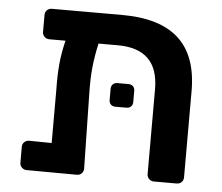

<svg xmlns="http://www.w3.org/2000/svg" viewBox="-45 -621 776 672"><g transform="rotate(5 343.0 -285.5)"><path d="M48 0ZM623 -327V-24Q623 -14 616.5 -7Q610 0 599 0H519Q509 0 502 -7Q495 -14 495 -24V-322Q495 -464 352 -464H284Q274 -419 270 -380Q266 -341 267 -292L272 -24Q272 -14 265.5 -7Q259 0 248 0L72 -1Q62 -1 55 -8Q48 -15 48 -25V-80Q48 -91 55 -97.5Q62 -104 72 -104L151 -103V-289Q150 -340 153.5 -379.5Q157 -419 168 -464H111Q101 -464 94 -471Q87 -478 87 -488V-547Q87 -558 94 -564.5Q101 -571 111 -571H358Q491 -571 557 -510.5Q623 -450 623 -327ZM340 -271V-310Q340 -320 346 -326Q352 -332 362 -332H401Q411 -332 417 -326Q423 -320 423 -310V-271Q423 -261 417 -255Q411 -249 401 -249H362Q352 -249 346 -255Q340 -261 340 -271Z"/></g></svg>

Font: Hezaedrus Medium
Style: Regular
Weight: 500
Designer: Hubert & Fischer
Foundry: Hubert & Fischer
Version: Version 1.10;September 3, 2019;FontCreator 11.5.0.2425 64-bi